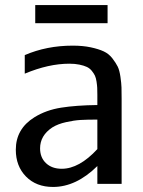

<svg xmlns="http://www.w3.org/2000/svg" viewBox="-20 -721 562 753"><path d="M401.9 -629.9H118.2V-701.2H401.9ZM265.1 -542Q305.2 -542 335.9 -535.4Q366.7 -528.8 386.7 -519.5Q406.7 -510.3 420.7 -492.2Q434.6 -474.1 441.7 -459.7Q448.7 -445.3 452.4 -419.4Q456.1 -393.6 456.5 -377.9Q457 -362.3 457 -333V0H361.8V-69.8Q278.8 12.2 188 12.2Q122.1 12.2 82 -28.6Q42 -69.3 42 -133.8Q42 -215.8 115.2 -261.2Q161.1 -289.6 220 -298.8Q278.8 -308.1 361.8 -309.1V-349.1Q361.8 -366.2 361.3 -376.5Q360.8 -386.7 358.6 -401.1Q356.4 -415.5 352.3 -424.3Q348.1 -433.1 340.1 -443.1Q332 -453.1 320.6 -458.5Q309.1 -463.9 291.7 -467.5Q274.4 -471.2 252 -471.2Q170.4 -471.2 77.1 -432.1V-504.9Q163.1 -542 265.1 -542ZM361.8 -136.2V-252Q320.8 -252 295.7 -250.5Q270.5 -249 238.8 -241.9Q207 -234.9 185.1 -221.2Q137.2 -189.5 137.2 -139.2Q137.2 -103 160.4 -81.1Q183.6 -59.1 222.2 -59.1Q290.5 -59.1 361.8 -136.2Z"/></svg>

Font: Aurulent Sans
Style: Regular
Weight: 400
Version: Version 2007.05.04